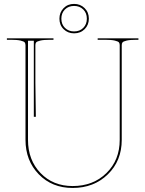

<svg xmlns="http://www.w3.org/2000/svg" viewBox="-20 -955 740 978"><path d="M357.4 -935.1Q389.2 -935.1 410.9 -913.8Q432.6 -892.6 432.6 -859.9Q432.6 -828.1 411.4 -806.6Q390.1 -785.2 357.4 -785.2Q325.7 -785.2 304.2 -806.2Q282.7 -827.1 282.7 -859.9Q282.7 -891.6 303.7 -913.3Q324.7 -935.1 357.4 -935.1ZM357.4 -924.8Q328.6 -924.8 310.5 -906.5Q292.5 -888.2 292.5 -859.9Q292.5 -831.1 310.8 -813Q329.1 -794.9 357.4 -794.9Q386.2 -794.9 404.3 -813.2Q422.4 -831.5 422.4 -859.9Q422.4 -888.7 404.1 -906.7Q385.7 -924.8 357.4 -924.8ZM15.1 -759.8H252.4V-752.4H234.9Q202.6 -752.4 185.3 -748.3Q168 -744.1 164.1 -739Q160.2 -733.9 160.2 -725.1V-533.7L162.6 -359.9H152.3V-747.6H122.6V-242.7Q122.6 -140.1 186.3 -73.7Q250 -7.3 350.1 -7.3Q454.6 -7.3 522.2 -73.5Q589.8 -139.6 589.8 -242.7V-725.1Q589.8 -733.9 585.9 -739Q582 -744.1 564.7 -748.3Q547.4 -752.4 515.1 -752.4H477.5V-759.8H685.1V-752.4H674.8Q642.6 -752.4 625.2 -748.3Q607.9 -744.1 604 -739Q600.1 -733.9 600.1 -725.1V-242.7Q600.1 -135.7 529.1 -66.7Q458 2.4 350.1 2.4Q245.1 2.4 177.5 -67.1Q109.9 -136.7 109.9 -242.7V-724.1Q109.9 -733.4 106 -738.8Q102.1 -744.1 84.7 -748.3Q67.4 -752.4 35.2 -752.4H15.1Z"/></svg>

Font: ZnikomitNo25
Style: Regular
Weight: 100
Designer: gluk
Foundry: gluk
Version: Version 0.56